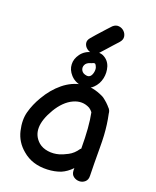

<svg xmlns="http://www.w3.org/2000/svg" viewBox="-166 -1012 897 1107"><g transform="rotate(20 283.0 -458.0)"><path d="M343 -16Q376 -30 406 -61V-46Q407 -22 423 -10.5Q439 1 458.5 0.5Q478 0 492.5 -13Q507 -26 506 -50Q505 -82 504.5 -127.5Q504 -173 504 -218.5Q504 -264 502 -297Q498 -363 485 -423Q484 -445 468 -459Q468 -460 462 -466L449 -479Q442 -485 432.5 -493Q423 -501 415 -505Q346 -539 284.5 -529Q223 -519 171.5 -477Q120 -435 83 -371Q54 -322 40 -271Q26 -220 41 -156Q56 -92 108 -49Q169 4 262 0Q307 -2 343 -16ZM298 -106Q263 -96 229 -101Q195 -106 172 -125Q94 -193 173 -327Q213 -394 266 -418.5Q319 -443 367 -417Q379 -409 388 -397Q405 -315 405 -180Q402 -178 400 -176Q378 -143 347 -127Q316 -111 298 -106ZM387 -605Q395 -641 384 -677Q372 -713 338 -729Q325 -735 307 -734Q303 -733 300 -733Q297 -732 296 -732H294Q282 -732 274 -724Q231 -714 208 -682.5Q185 -651 187 -618Q188 -585 214 -556Q231 -537 256.5 -527.5Q282 -518 308 -521Q334 -524 352 -542Q379 -568 387 -605ZM290 -586Q266 -589 257 -605Q248 -621 255.5 -638Q263 -655 288 -662Q294 -663 300 -667Q301 -668 304 -668Q306 -668 306.5 -668Q307 -668 308 -668L310 -669H311Q319 -663 323.5 -649.5Q328 -636 324 -618Q316 -583 290 -586ZM312 -733Q339 -762 349 -774Q358 -785 373 -801Q388 -817 403 -834Q419 -852 416.5 -870.5Q414 -889 400.5 -902Q387 -915 368 -917Q349 -919 332 -904L307 -877Q298 -867 284 -851.5Q270 -836 261 -826L236 -797Q220 -779 223.5 -761Q227 -743 242.5 -731Q258 -719 277.5 -718Q297 -717 312 -733Z"/></g></svg>

Font: Balsamiq Sans
Style: Regular
Weight: 400
Designer: Michael Angeles
Foundry: Balsamiq SRL
Version: Version 1.020; ttfautohint (v1.8.4.7-5d5b);gftools[0.9.26]